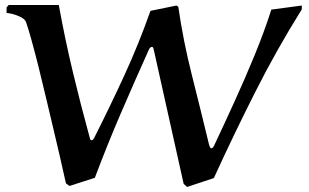

<svg xmlns="http://www.w3.org/2000/svg" viewBox="-20 -721 1220 757"><path d="M1169.9 -699.2V-684.1Q1069.8 -523.9 985.4 -356.4Q900.9 -189 823.2 -19L717.8 16.1L704.1 3.9L586.9 -522Q585.9 -526.9 584.5 -531.5Q583 -536.1 579.1 -536.1Q574.2 -536.1 571 -532Q567.9 -527.8 565.9 -522.9Q508.8 -396 455.8 -272.9Q402.8 -149.9 354 -20L253.9 12.2L240.2 2Q240.2 2.9 233.6 -26.1Q227.1 -55.2 216.1 -104Q205.1 -152.8 190.4 -213.4Q175.8 -273.9 160.9 -337.9Q146 -401.9 131.1 -460.9Q116.2 -520 103.5 -565.4Q90.8 -610.8 83 -632.8Q79.1 -645 62 -653.6Q44.9 -662.1 28.6 -666Q12.2 -669.9 5.9 -669.9V-691.9L14.2 -701.2H211.9Q235.8 -568.4 267.3 -436.8Q298.8 -305.2 335 -173.8Q336.9 -168 341.8 -168Q344.7 -168 347.4 -171.4Q350.1 -174.8 351.1 -176.8Q414.1 -301.8 470.5 -424.3Q526.9 -546.9 573.2 -678.2L675.8 -699.2L683.1 -693.8Q702.1 -561 736.6 -424.6Q771 -288.1 804.2 -150.9Q805.2 -147 807.6 -141.6Q810.1 -136.2 813 -136.2Q818.8 -136.2 824.2 -147Q864.3 -231.9 905.5 -322.5Q946.8 -413.1 984.4 -504.6Q1022 -596.2 1049.8 -683.1Z"/></svg>

Font: Aref Ruqaa
Style: Bold
Weight: 700
Designer: Abdullah Aref
Version: Version 1.002